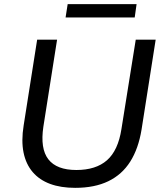

<svg xmlns="http://www.w3.org/2000/svg" viewBox="-20 -896 784 925"><path d="M342 9Q273 9 221.5 -10Q170 -29 137.5 -67Q105 -105 93.5 -161Q82 -217 94 -292L159 -705H255L189 -286Q173 -180 213 -128.5Q253 -77 348 -77Q442 -77 495.5 -124Q549 -171 565 -274L634 -705H730L662 -272Q647 -180 607.5 -117.5Q568 -55 502 -23Q436 9 342 9ZM296 -812 306 -876H638L629 -812Z"/></svg>

Font: Nunito Sans 10pt Medium
Style: Italic
Weight: 500
Italic angle: -9°
Designer: Vernon Adams
Foundry: Vernon Adams
Version: Version 3.101;gftools[0.9.27]